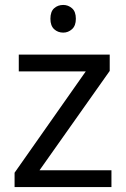

<svg xmlns="http://www.w3.org/2000/svg" viewBox="-20 -757 510 777"><path d="M431 0H39V-58L327 -468H56V-536H424V-470L140 -68H431ZM236 -737Q256 -737 271.5 -723.5Q287 -710 287 -681Q287 -653 271.5 -639Q256 -625 236 -625Q214 -625 199 -639Q184 -653 184 -681Q184 -710 199 -723.5Q214 -737 236 -737Z"/></svg>

Font: Noto Sans Khmer UI
Style: Regular
Weight: 400
Designer: Danh Hong and the Monotype Design Team
Foundry: Monotype Imaging Inc.
Version: Version 2.002